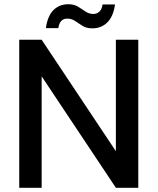

<svg xmlns="http://www.w3.org/2000/svg" viewBox="-20 -888 745 908"><path d="M71 0V-700H177L528 -173V-700H634V0H528L177 -527V0ZM417 -754Q389 -754 370.5 -765.5Q352 -777 335.5 -788.5Q319 -800 298 -800Q262 -800 256 -755H197Q205 -813 233 -840.5Q261 -868 303 -868Q330 -868 349 -856.5Q368 -845 384.5 -833.5Q401 -822 422 -822Q438 -822 450 -833Q462 -844 465 -867H524Q516 -810 487.5 -782Q459 -754 417 -754Z"/></svg>

Font: Ultramarine Medium
Style: Regular
Weight: 500
Designer: Colophon Foundry, Jonny Pinhorn
Foundry: Colophon Foundry
Version: Version 1.200; ttfautohint (v1.8.3)